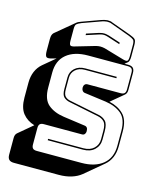

<svg xmlns="http://www.w3.org/2000/svg" viewBox="-155 -1090 1060 1311"><g transform="rotate(15 375.0 -434.0)"><path d="M389 119H73Q49 119 38 108Q27 97 27 73V-44Q27 -57 30.5 -66Q34 -75 41 -81L141 -165Q88 -181 57.5 -219.5Q27 -258 27 -330V-435Q27 -480 42 -515Q57 -550 85 -574L170 -645L145 -638Q112 -628 101.5 -635.5Q91 -643 91 -679V-760Q91 -779 94.5 -789Q98 -799 105 -806L236 -915L235 -914Q240 -919 248.5 -923Q257 -927 268 -931L395 -977Q405 -981 416.5 -983.5Q428 -986 438 -987Q448 -987 457 -986Q466 -985 473 -981L611 -931Q641 -920 650 -910Q659 -900 659 -869V-788Q659 -772 656 -762Q653 -752 649 -748L648 -747L627 -730H653Q677 -730 688 -719Q699 -708 699 -684V-565Q699 -552 695.5 -543Q692 -534 685 -528L595 -453Q658 -439 696.5 -400.5Q735 -362 735 -281V-176Q735 -131 720 -96Q705 -61 676 -37L547 71Q519 94 479 106.5Q439 119 389 119ZM558 -850 471 -878Q464 -880 456.5 -882Q449 -884 439 -884Q429 -884 421.5 -882Q414 -880 407 -878L320 -850V-861L403 -888Q412 -890 420 -892Q428 -894 439 -894Q450 -894 458 -892Q466 -890 475 -888L558 -861ZM408 -797Q425 -801 439 -801Q453 -801 470 -797L607 -757Q633 -749 641 -755Q649 -761 649 -788V-869Q649 -896 640.5 -904Q632 -912 607 -922L470 -972Q463 -975 455 -976Q447 -977 438 -977Q429 -976 418.5 -974Q408 -972 399 -968L271 -922Q247 -912 238.5 -904Q230 -896 230 -869V-788Q230 -761 238 -755Q246 -749 271 -757ZM518 0Q614 0 669.5 -45.5Q725 -91 725 -176V-281Q725 -365 682 -401Q639 -437 569 -447L420 -467Q407 -468 400 -477Q393 -486 393 -499Q393 -512 400 -520.5Q407 -529 420 -529H653Q672 -529 680.5 -537.5Q689 -546 689 -565V-684Q689 -703 680.5 -711.5Q672 -720 653 -720H373Q276 -720 221 -674.5Q166 -629 166 -544V-439Q166 -355 208.5 -319Q251 -283 321 -273L471 -252Q484 -251 490.5 -243Q497 -235 497 -218Q497 -206 490.5 -197.5Q484 -189 471 -189H202Q183 -189 174.5 -180.5Q166 -172 166 -153V-36Q166 -17 174.5 -8.5Q183 0 202 0ZM599 -630V-620H377Q335 -620 310 -597Q285 -574 285 -539V-457Q285 -422 299 -408Q313 -394 336 -390L547 -347Q577 -341 596.5 -321Q616 -301 616 -249V-191Q616 -147 586 -118.5Q556 -90 505 -90H256V-100H505Q551 -100 578.5 -125.5Q606 -151 606 -191V-249Q606 -296 589.5 -313.5Q573 -331 545 -337L334 -380Q308 -385 291.5 -400.5Q275 -416 275 -457V-539Q275 -579 303 -604.5Q331 -630 377 -630Z"/></g></svg>

Font: Bungee Shade
Style: Regular
Weight: 400
Designer: David Jonathan Ross
Foundry: David Jonathan Ross
Version: Version 1.001;PS 1.0;hotconv 1.0.72;makeotf.lib2.5.5900